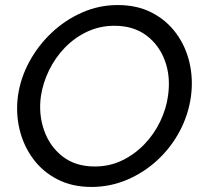

<svg xmlns="http://www.w3.org/2000/svg" viewBox="-20 -735 805 760"><path d="M342 5Q266 5 207.5 -25Q149 -55 111 -106.5Q73 -158 57.5 -222.5Q42 -287 51 -355Q61 -426 96 -490.5Q131 -555 184.5 -605.5Q238 -656 305 -685.5Q372 -715 446 -715Q523 -715 581 -685Q639 -655 677 -603.5Q715 -552 730 -487.5Q745 -423 736 -354Q726 -281 691.5 -216Q657 -151 603.5 -101.5Q550 -52 483 -23.5Q416 5 342 5ZM355 -76Q414 -76 463.5 -100Q513 -124 551.5 -164Q590 -204 614 -254Q638 -304 645 -355Q656 -431 633 -494Q610 -557 559 -595Q508 -633 433 -633Q375 -633 325 -609.5Q275 -586 236.5 -546Q198 -506 174 -456.5Q150 -407 142 -355Q132 -283 154.5 -219Q177 -155 228 -115.5Q279 -76 355 -76Z"/></svg>

Font: Raleway Medium
Style: Italic
Weight: 500
Italic angle: -12°
Designer: Matt McInerney, Pablo Impallari, Rodrigo Fuenzalida
Foundry: Matt McInerney, Pablo Impallari, Rodrigo Fuenzalida
Version: Version 4.026